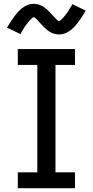

<svg xmlns="http://www.w3.org/2000/svg" viewBox="-20 -994 490 1014"><path d="M74 0V-84H177V-651H74V-735H376V-651H273V-84H376V0ZM291 -812Q286 -812 280.5 -813Q275 -814 270 -815Q265 -816 260.5 -817.5Q256 -819 251 -821.5Q246 -824 242 -826.5Q238 -829 234 -832Q230 -835 225.5 -839Q221 -843 217 -846.5Q213 -850 209.5 -853.5Q206 -857 202.5 -861Q199 -865 195.5 -868.5Q192 -872 188 -876.5Q184 -881 180.5 -885Q177 -889 174 -892Q171 -895 166.5 -899Q162 -903 159 -903Q154 -903 151.5 -900Q149 -897 144.5 -893.5Q140 -890 137.5 -887Q135 -884 133 -881.5Q131 -879 128.5 -876Q126 -873 123.5 -869.5Q121 -866 118 -862.5Q115 -859 112 -854.5Q109 -850 106.5 -845.5Q104 -841 100.5 -836Q97 -831 94 -825.5Q91 -820 88 -814L17 -848Q28 -866 37.5 -881Q47 -896 56.5 -908.5Q66 -921 75.5 -931.5Q85 -942 98 -952Q111 -962 126.5 -968Q142 -974 159 -974Q164 -974 169.5 -973Q175 -972 180 -971Q185 -970 189.5 -968Q194 -966 199 -964Q204 -962 208 -959Q212 -956 216 -953.5Q220 -951 224.5 -947Q229 -943 233 -939.5Q237 -936 240.5 -932Q244 -928 247.5 -924.5Q251 -921 254.5 -917Q258 -913 262 -909Q266 -905 269.5 -901Q273 -897 276 -894Q279 -891 283.5 -887Q288 -883 291 -883Q296 -883 298.5 -886Q301 -889 305.5 -892.5Q310 -896 312.5 -899Q315 -902 317 -904.5Q319 -907 321.5 -910Q324 -913 326.5 -916.5Q329 -920 332 -923.5Q335 -927 338 -931.5Q341 -936 343.5 -940.5Q346 -945 349.5 -950Q353 -955 356 -960.5Q359 -966 362 -972L433 -938Q422 -920 412.5 -905Q403 -890 393.5 -877.5Q384 -865 374.5 -854.5Q365 -844 352 -834Q339 -824 323.5 -818Q308 -812 291 -812Z"/></svg>

Font: Iosevka Etoile Medium
Style: Regular
Weight: 500
Designer: Belleve Invis
Foundry: Belleve Invis
Version: Version 22.1.2; ttfautohint (v1.8.4)